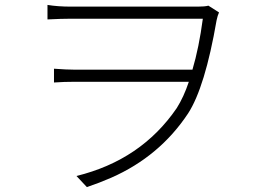

<svg xmlns="http://www.w3.org/2000/svg" viewBox="-20 -725 1040 776"><path d="M822.3 -702.1 865.2 -674.8Q859.4 -662.1 855.5 -643.6Q808.6 -372.1 740.2 -266.6Q625 -92.8 429.7 -6.8Q382.8 13.7 331.1 31.2L289.1 -13.7Q550.8 -78.1 694.3 -288.1Q722.7 -333 743.2 -394.5H283.2Q238.3 -394.5 198.2 -391.6V-447.3Q250 -443.4 282.2 -443.4H757.8Q784.2 -532.2 799.8 -649.4H267.6Q229.5 -649.4 171.9 -646.5V-705.1Q213.9 -698.2 267.6 -698.2H779.3Q807.6 -698.2 822.3 -702.1Z"/></svg>

Font: Taipei Sans TC Beta Light
Style: Regular
Weight: 300
Designer: JT Foundry
Foundry: JT Foundry
Version: Version 1.000